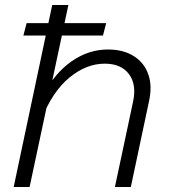

<svg xmlns="http://www.w3.org/2000/svg" viewBox="-20 -752 690 772"><path d="M442 0 515 -343Q530 -412 498.5 -454Q467 -496 401 -496Q327 -496 259 -440Q191 -384 147 -273L155 -372Q200 -458 268 -505.5Q336 -553 414 -553Q475 -553 517 -527Q559 -501 576 -454Q593 -407 579 -344L506 0ZM35 0 190 -732H255L99 0ZM74 -609 87 -659H407L394 -609Z"/></svg>

Font: Azeret Mono Thin ExtraLight
Style: Italic
Weight: 250
Italic angle: -12°
Version: Version 1.002